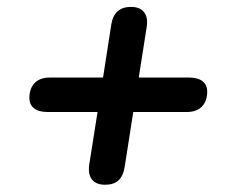

<svg xmlns="http://www.w3.org/2000/svg" viewBox="-20 -612 640 545"><path d="M233.5 -145.9 256.9 -294.1H114.5Q89.8 -294.1 76.6 -304.6Q63.4 -315.1 63.4 -334.2Q63.4 -360.8 78.4 -376.4Q93.5 -391.9 121.1 -391.9H272.5L296.1 -543.7Q304.5 -592.4 351.6 -592.4Q377.3 -592.4 389 -577.5Q400.7 -562.5 396.3 -534.9L373.9 -391.9H516.3Q541.7 -391.9 555 -381.4Q568.2 -370.9 568.2 -351.8Q568.2 -325.2 553.2 -309.6Q538.1 -294.1 510.5 -294.1H358.3L333.7 -137.1Q329.5 -111.8 316 -99.7Q302.5 -87.6 278.2 -87.6Q252.5 -87.6 240.8 -102.9Q229.1 -118.3 233.5 -145.9Z"/></svg>

Font: SN Pro Thin
Style: Italic
Weight: 200
Italic angle: -9°
Designer: Tobias Whetton
Foundry: Supernotes
Version: Version 1.003;Glyphs 3.3 (3324)